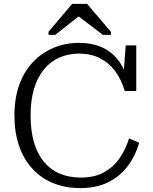

<svg xmlns="http://www.w3.org/2000/svg" viewBox="-20 -948 784 985"><path d="M385 -673Q330 -673 284 -652.5Q238 -632 205 -591.5Q172 -551 154.5 -492Q137 -433 137 -356Q137 -278 154 -219Q171 -160 204 -119.5Q237 -79 285 -58Q333 -37 395 -37Q465 -37 513.5 -64Q562 -91 593.5 -136.5Q625 -182 642 -238L694 -216Q674 -146 633 -93Q592 -40 532 -11.5Q472 17 392 17Q316 17 254 -8Q192 -33 147 -81.5Q102 -130 78 -199Q54 -268 54 -356Q54 -443 78.5 -512Q103 -581 148.5 -629Q194 -677 254.5 -702.5Q315 -728 385 -728Q453 -728 503.5 -705Q554 -682 587.5 -638Q621 -594 636 -531L612 -544L625 -715H679V-481H620Q603 -539 571.5 -582Q540 -625 493.5 -649Q447 -673 385 -673ZM427 -928H350L229 -785V-769H263L412 -886L357 -884L508 -769H549V-785Z"/></svg>

Font: Roboto Serif 20pt Light
Style: Regular
Weight: 300
Version: Version 1.008